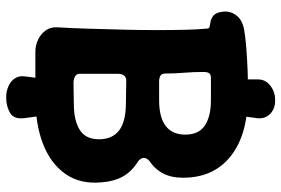

<svg xmlns="http://www.w3.org/2000/svg" viewBox="-164 -643 907 619"><g transform="rotate(90 289.5 -333.5)"><path d="M292 100Q275 100 258.5 93Q242 86 233 72.5Q224 59 226 42L238 -53H348L361 42Q365 75 344 87.5Q323 100 295 100ZM236 -613V-711Q236 -736 256 -751.5Q276 -767 302 -767H305Q331 -767 347.5 -750.5Q364 -734 361 -709L348 -613ZM147 6Q126 6 107.5 -3Q89 -12 78 -27.5Q67 -43 68 -64Q71 -111 72.5 -165.5Q74 -220 75.5 -275Q77 -330 77 -382Q77 -434 76 -477Q75 -520 72 -549Q72 -555 65 -556Q58 -557 48.5 -559Q39 -561 30 -568.5Q21 -576 18 -596Q14 -620 28.5 -640.5Q43 -661 75 -667Q97 -671 134 -674Q171 -677 213 -678.5Q255 -680 293 -679Q416 -678 484.5 -623Q553 -568 553 -470Q553 -432 539 -405.5Q525 -379 498 -361Q489 -352 489 -343.5Q489 -335 499 -326Q532 -306 548.5 -277Q565 -248 568 -206Q574 -138 540.5 -90.5Q507 -43 443.5 -18.5Q380 6 293 6ZM248 -117 314 -118Q368 -118 398.5 -137Q429 -156 429 -199Q429 -242 400.5 -264Q372 -286 310 -286L242 -287Q231 -288 224.5 -281Q218 -274 218 -261V-137Q218 -129 223 -124.5Q228 -120 235 -118.5Q242 -117 248 -117ZM243 -393H303Q359 -393 386.5 -414.5Q414 -436 414 -477Q414 -521 384.5 -540.5Q355 -560 304 -560H232Q219 -560 215.5 -553.5Q212 -547 212 -538Q212 -502 214.5 -473.5Q217 -445 217 -414Q217 -401 224.5 -397Q232 -393 243 -393Z"/></g></svg>

Font: Winky Sans SemiBold
Style: Regular
Weight: 600
Designer: Simon Atzbach
Foundry: typofactur
Version: Version 1.205